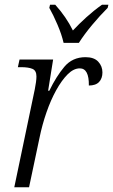

<svg xmlns="http://www.w3.org/2000/svg" viewBox="-20 -786 475 806"><path d="M126 -411Q129 -426 131 -440.5Q133 -455 133 -465Q133 -490 116 -497Q99 -504 69 -504H55L62 -536H203L182 -405H187Q216 -465 250 -505.5Q284 -546 339 -546Q375 -546 392.5 -527Q410 -508 410 -482Q410 -457 396 -442Q382 -427 353 -427Q354 -499 315 -499Q289 -499 264 -474Q239 -449 216 -407.5Q193 -366 175 -314Q157 -262 146 -208L102 0H40ZM247 -606Q239 -641 221.5 -682Q204 -723 187 -753L190 -766H212Q258 -715 286 -658Q311 -685 342.5 -713.5Q374 -742 408 -766H435L432 -753Q399 -720 366.5 -681Q334 -642 311 -606Z"/></svg>

Font: Noto Serif SemiCondensed Light
Style: Italic
Weight: 300
Width: 4
Italic angle: -12°
Designer: Monotype Design Team
Foundry: Monotype Imaging Inc.
Version: Version 2.013; ttfautohint (v1.8.4.7-5d5b)